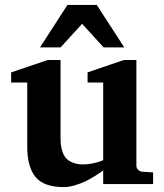

<svg xmlns="http://www.w3.org/2000/svg" viewBox="-20 -742 660 774"><path d="M597.2 0H396V-55.2Q392.6 -52.2 386.5 -47.9Q380.4 -43.5 361.6 -31.7Q342.8 -20 324.7 -11.2Q306.6 -2.4 282.5 4.9Q258.3 12.2 237.8 12.2Q156.2 12.2 123 -28.8Q89.8 -69.8 89.8 -150.9V-409.2H24.9V-450.2L171.9 -500H224.1V-189.9Q224.1 -172.4 225.3 -159.4Q226.6 -146.5 231.9 -130.4Q237.3 -114.3 246.8 -103.8Q256.3 -93.3 273.9 -86.2Q291.5 -79.1 315.9 -79.1Q334.5 -79.1 354.5 -83.5Q374.5 -87.9 385.3 -91.8L396 -96.2V-409.2H333V-450.2L479 -500H529.8V-73.2Q529.8 -64.5 536.9 -57.6Q543.9 -50.8 553.2 -49.8L597.2 -46.9ZM481 -550.8H397.9L311 -646L224.1 -550.8H141.1L252 -722.2H370.1Z"/></svg>

Font: Veleka
Style: Bold
Weight: 700
Designer: Stefan Peev, Context Ltd, 2016; SIL International, 1997-2014.
Foundry: Stefan Peev, Context Ltd, 2016
Version: Version 1.000